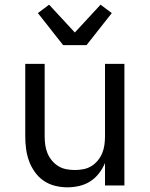

<svg xmlns="http://www.w3.org/2000/svg" viewBox="-20 -793 640 821"><path d="M268 8Q242 8 215.5 1.5Q189 -5 167 -20Q145 -35 129 -57.5Q113 -80 104 -105Q95 -130 91.5 -156.5Q88 -183 88 -210V-520H171V-210Q171 -192 173.5 -173.5Q176 -155 183 -138Q190 -121 202 -106.5Q214 -92 229.5 -82.5Q245 -73 263.5 -69.5Q282 -66 300 -66Q318 -66 336.5 -69.5Q355 -73 370.5 -82.5Q386 -92 398 -106.5Q410 -121 417 -138Q424 -155 426.5 -173.5Q429 -192 429 -210V-520H512V0H429V-96Q419 -72 403 -51.5Q387 -31 366 -17.5Q345 -4 319.5 2Q294 8 268 8ZM250 -600 142 -737 190 -773 300 -654 410 -773 458 -737 350 -600Z"/></svg>

Font: Iosevka Aile
Style: Regular
Weight: 400
Designer: Belleve Invis
Foundry: Belleve Invis
Version: Version 28.0.1; ttfautohint (v1.8.4)